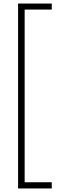

<svg xmlns="http://www.w3.org/2000/svg" viewBox="-20 -819 352 1083"><path d="M82 244V-799H272V-765H119V209H272V244Z"/></svg>

Font: Noto Sans Tamil ExtraCondensed ExtraLight
Style: Regular
Weight: 200
Width: 2
Designer: Jelle Bosma - Monotype Design Team
Foundry: Monotype Imaging Inc.
Version: Version 2.004; ttfautohint (v1.8.4.7-5d5b)